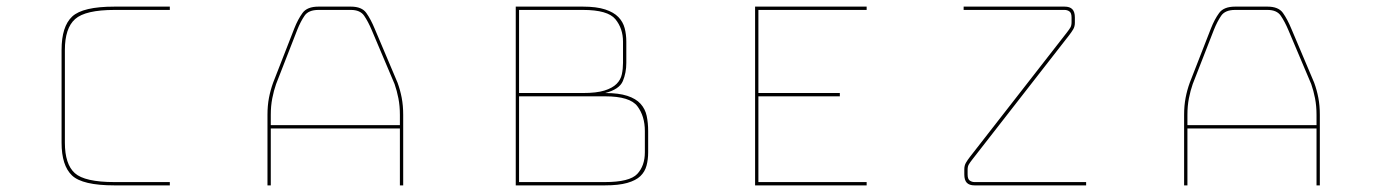

<svg xmlns="http://www.w3.org/2000/svg" viewBox="-20 -650 4167 580"><path d="M493 -100V-90H326Q229 -90 197.5 -120Q166 -150 166 -219V-499Q166 -570 198 -600Q230 -630 326 -630H493V-620H326Q238 -620 207 -592.5Q176 -565 176 -499V-219Q176 -154 206 -127Q236 -100 326 -100Z M798 -303V-272H1188V-303Q1188 -330 1183.5 -353Q1179 -376 1172 -396L1103 -559Q1092 -585 1080 -602.5Q1068 -620 1040 -620H942Q912 -620 900 -602.5Q888 -585 878 -560L814 -396Q807 -376 802.5 -353Q798 -330 798 -303ZM1188 -90V-262H798V-90H788V-303Q788 -331 792.5 -354.5Q797 -378 805 -400L869 -564Q880 -592 894 -611Q908 -630 942 -630H1040Q1073 -630 1086.5 -611Q1100 -592 1112 -563L1181 -400Q1189 -378 1193.5 -354.5Q1198 -331 1198 -303V-90Z M1807 -90H1538V-630H1741Q1782 -630 1808 -621.5Q1834 -613 1848 -598.5Q1862 -584 1867 -565Q1872 -546 1872 -524V-460Q1872 -430 1861.5 -405Q1851 -380 1808 -369Q1849 -369 1875 -360.5Q1901 -352 1915 -336.5Q1929 -321 1933.5 -300Q1938 -279 1938 -254V-190Q1938 -168 1933 -149.5Q1928 -131 1914.5 -118Q1901 -105 1875 -97.5Q1849 -90 1807 -90ZM1741 -620H1548V-369H1741Q1782 -369 1806 -376.5Q1830 -384 1842.5 -396.5Q1855 -409 1858.5 -425.5Q1862 -442 1862 -460V-524Q1862 -564 1839 -592Q1816 -620 1741 -620ZM1808 -359H1548V-100H1807Q1882 -100 1905 -124.5Q1928 -149 1928 -190V-254Q1928 -299 1905.5 -329Q1883 -359 1808 -359Z M2598 -100V-90H2261V-630H2598V-620H2271V-369H2517V-359H2271V-100Z M3210 -544 2917 -168Q2910 -159 2906.5 -153Q2903 -147 2903 -137V-123Q2903 -109 2909.5 -104.5Q2916 -100 2924 -100H3261V-90H2924Q2908 -90 2900.5 -98Q2893 -106 2893 -123V-139Q2893 -150 2898 -158.5Q2903 -167 2910 -176L3203 -552Q3210 -561 3213.5 -567Q3217 -573 3217 -583V-597Q3217 -611 3210.5 -615.5Q3204 -620 3196 -620H2891V-630H3196Q3212 -630 3219.5 -622Q3227 -614 3227 -597V-581Q3227 -570 3222 -561.5Q3217 -553 3210 -544Z M3567 -303V-272H3957V-303Q3957 -330 3952.5 -353Q3948 -376 3941 -396L3872 -559Q3861 -585 3849 -602.5Q3837 -620 3809 -620H3711Q3681 -620 3669 -602.5Q3657 -585 3647 -560L3583 -396Q3576 -376 3571.5 -353Q3567 -330 3567 -303ZM3957 -90V-262H3567V-90H3557V-303Q3557 -331 3561.5 -354.5Q3566 -378 3574 -400L3638 -564Q3649 -592 3663 -611Q3677 -630 3711 -630H3809Q3842 -630 3855.5 -611Q3869 -592 3881 -563L3950 -400Q3958 -378 3962.5 -354.5Q3967 -331 3967 -303V-90Z"/></svg>

Font: Bungee Hairline
Style: Regular
Weight: 400
Designer: David Jonathan Ross
Foundry: David Jonathan Ross
Version: Version 1.001;PS 1.0;hotconv 1.0.72;makeotf.lib2.5.5900